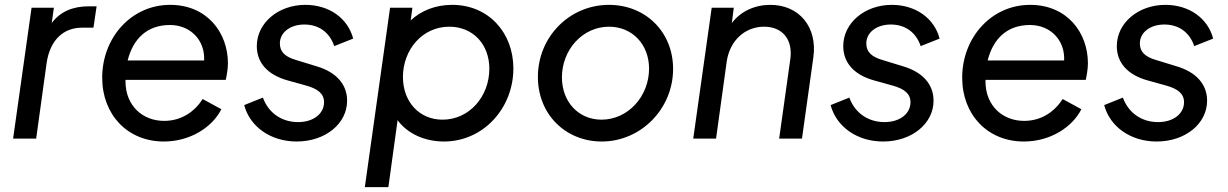

<svg xmlns="http://www.w3.org/2000/svg" viewBox="-20 -571 5060 791"><path d="M34 0H129L172 -311C186 -407 242 -457 318 -457H365L378 -545H345C280 -545 228 -523 193 -476L202 -539H110Z M655 12C763 12 854 -46 892 -121L815 -163C782 -112 729 -73 656 -73C568 -73 497 -135 497 -236V-242H910C914 -259 919 -288 919 -310C919 -437 833 -551 681 -551C520 -551 401 -415 401 -251C401 -99 505 12 655 12ZM506 -322C528 -410 585 -468 680 -468C765 -468 825 -405 821 -322Z M1202 12C1321 12 1410 -62 1410 -156C1410 -224 1365 -274 1284 -298L1199 -324C1155 -337 1133 -357 1133 -392C1133 -437 1175 -470 1234 -470C1293 -470 1338 -438 1357 -381L1435 -412C1413 -496 1336 -551 1238 -551C1126 -551 1038 -476 1038 -381C1038 -313 1082 -263 1164 -240L1243 -218C1289 -205 1315 -185 1315 -150C1315 -103 1272 -68 1208 -68C1140 -68 1086 -106 1063 -169L986 -138C1010 -48 1096 12 1202 12Z M1483 200H1580L1618 -76C1658 -21 1729 12 1809 12C1971 12 2095 -125 2095 -289C2095 -436 1993 -551 1843 -551C1775 -551 1716 -528 1672 -487L1679 -539H1587ZM1640 -254C1640 -365 1719 -461 1831 -461C1929 -461 1996 -388 1996 -288C1996 -174 1914 -78 1803 -78C1708 -78 1640 -151 1640 -254Z M2459 12C2620 12 2753 -122 2753 -287C2753 -441 2638 -551 2489 -551C2326 -551 2196 -419 2196 -254C2196 -98 2312 12 2459 12ZM2295 -252C2295 -366 2380 -461 2489 -461C2585 -461 2654 -388 2654 -288C2654 -175 2568 -78 2458 -78C2363 -78 2295 -152 2295 -252Z M2836 0H2930L2974 -318C2987 -405 3050 -461 3128 -461C3203 -461 3247 -409 3236 -328L3190 0H3284L3331 -336C3348 -460 3272 -551 3154 -551C3090 -551 3032 -525 2995 -476L3003 -539H2912Z M3618 12C3737 12 3826 -62 3826 -156C3826 -224 3781 -274 3700 -298L3615 -324C3571 -337 3549 -357 3549 -392C3549 -437 3591 -470 3650 -470C3709 -470 3754 -438 3773 -381L3851 -412C3829 -496 3752 -551 3654 -551C3542 -551 3454 -476 3454 -381C3454 -313 3498 -263 3580 -240L3659 -218C3705 -205 3731 -185 3731 -150C3731 -103 3688 -68 3624 -68C3556 -68 3502 -106 3479 -169L3402 -138C3426 -48 3512 12 3618 12Z M4198 12C4306 12 4397 -46 4435 -121L4358 -163C4325 -112 4272 -73 4199 -73C4111 -73 4040 -135 4040 -236V-242H4453C4457 -259 4462 -288 4462 -310C4462 -437 4376 -551 4224 -551C4063 -551 3944 -415 3944 -251C3944 -99 4048 12 4198 12ZM4049 -322C4071 -410 4128 -468 4223 -468C4308 -468 4368 -405 4364 -322Z M4745 12C4864 12 4953 -62 4953 -156C4953 -224 4908 -274 4827 -298L4742 -324C4698 -337 4676 -357 4676 -392C4676 -437 4718 -470 4777 -470C4836 -470 4881 -438 4900 -381L4978 -412C4956 -496 4879 -551 4781 -551C4669 -551 4581 -476 4581 -381C4581 -313 4625 -263 4707 -240L4786 -218C4832 -205 4858 -185 4858 -150C4858 -103 4815 -68 4751 -68C4683 -68 4629 -106 4606 -169L4529 -138C4553 -48 4639 12 4745 12Z"/></svg>

Font: Mluvka Medium
Style: Italic
Weight: 500
Italic angle: -8°
Designer: Modified by Jiří Krblich, Original typeface by Gumpita Rahayu
Foundry: Gumpita Rahayu & Jiří Krblich
Version: Version 2.000;Glyphs 3.1.1 (3134)